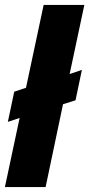

<svg xmlns="http://www.w3.org/2000/svg" viewBox="-23 -763 364 783"><path d="M-3 0 57 -282 9 -266 35 -389 83 -405 155 -743H321L261 -461L311 -478L285 -354L234 -338L163 0Z"/></svg>

Font: Saira SemiCondensed ExtraBold
Style: Italic
Weight: 800
Width: 4
Italic angle: -12°
Designer: Hector Gatti with collaboration of the Omnibus-Type team
Foundry: Omnibus-Type
Version: Version 1.101